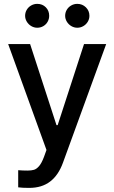

<svg xmlns="http://www.w3.org/2000/svg" viewBox="-20 -754 580 974"><path d="M72.3 196.3V109.4Q95.7 111.3 119.1 111.3Q139.2 111.3 152.3 107.4Q165.5 103.5 178.5 88.4Q191.4 73.2 203.1 42L215.8 6.8L21.5 -530.3H132.8L266.6 -119.1H272.5L406.2 -530.3H518.6L299.8 70.3Q276.9 134.3 234.6 166.7Q192.4 199.2 127.9 199.2Q92.8 199.2 72.3 196.3ZM107.4 -673.8Q107.4 -690.4 115.7 -704.3Q124 -718.3 138.2 -726.3Q152.3 -734.4 168.9 -734.4Q195.3 -734.4 212.4 -717Q229.5 -699.7 229.5 -673.8Q229.5 -657.7 221.7 -643.8Q213.9 -629.9 200 -621.6Q186 -613.3 168.9 -613.3Q152.8 -613.3 138.7 -621.6Q124.5 -629.9 116 -644Q107.4 -658.2 107.4 -673.8ZM310.5 -673.8Q310.5 -690.4 318.8 -704.3Q327.1 -718.3 341.3 -726.3Q355.5 -734.4 372.1 -734.4Q397.9 -734.4 415.8 -716.8Q433.6 -699.2 433.6 -673.8Q433.6 -657.7 425.3 -643.8Q417 -629.9 402.8 -621.6Q388.7 -613.3 372.1 -613.3Q356 -613.3 341.8 -621.6Q327.6 -629.9 319.1 -644Q310.5 -658.2 310.5 -673.8Z"/></svg>

Font: Pretendard Std Medium
Style: Regular
Weight: 500
Designer: Base glyphs from Inter by Rasmus Andersson; Hangeul glyphs from Noto Sans CJK(Source Han Sans) by Jang Soo-young and Kan
Foundry: Kil Hyung-jin
Version: Version 1.309